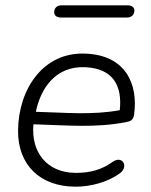

<svg xmlns="http://www.w3.org/2000/svg" viewBox="-20 -695 567 723"><path d="M265 8C323 8 388 -10 432 -43C465 -67 442 -111 405 -86C362 -55 318 -44 266 -44C156 -44 96 -123 106 -227C237 -223 340 -213 454 -235C472 -238 482 -243 485 -264C501 -380 452 -487 303 -493C143 -501 49 -359 48 -203C47 -75 130 8 265 8ZM210 -629H458C475 -629 486 -639 486 -656C486 -668 476 -675 460 -675H212C195 -675 184 -665 184 -649C184 -636 194 -629 210 -629ZM115 -274C133 -362 189 -447 301 -442C406 -437 441 -372 431 -280C325 -261 229 -271 115 -274Z"/></svg>

Font: SN Pro Light
Style: Italic
Weight: 300
Italic angle: -8.99998°
Designer: Tobias Whetton
Foundry: Supernotes
Version: Version 1.001;Glyphs 3.2 (3249)